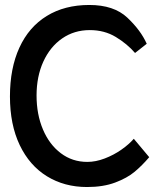

<svg xmlns="http://www.w3.org/2000/svg" viewBox="-20 -745 640 772"><path d="M20 -357Q20 -470.5 58 -553.5Q96 -636.5 168 -680.8Q240 -725 339 -725Q438 -725 492 -674Q546 -623 570 -569L523 -532Q491.5 -568.5 445.8 -596.2Q400 -624 341 -624Q278.5 -624 230 -590.5Q181.5 -557 154.2 -497.2Q127 -437.5 127 -361Q127 -285 152.8 -224.2Q178.5 -163.5 224.8 -128.8Q271 -94 331 -94Q365 -94 401 -107.8Q437 -121.5 467.8 -143Q498.5 -164.5 518 -187L580 -113Q551.5 -79.5 521.2 -54.2Q491 -29 443 -11Q395 7 330 7Q239 7 168.8 -36.2Q98.5 -79.5 59.2 -161.8Q20 -244 20 -357Z"/></svg>

Font: JuliaMono
Style: Regular
Weight: 400
Monospace: yes
Designer: cormullion
Foundry: corm
Version: Version 0.055; ttfautohint (v1.8.4)